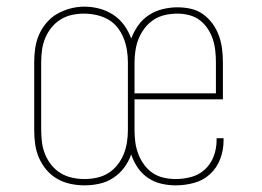

<svg xmlns="http://www.w3.org/2000/svg" viewBox="-20 -550 790 578"><path d="M234 8Q213 8 192 3.5Q171 -1 152.5 -11.5Q134 -22 120 -38.5Q106 -55 97.5 -74.5Q89 -94 86 -115Q83 -136 83 -158V-363Q83 -384 86 -405Q89 -426 97.5 -445.5Q106 -465 120 -481.5Q134 -498 152.5 -508.5Q171 -519 192 -524.5Q213 -530 234 -530Q257 -530 279.5 -524Q302 -518 321 -505.5Q340 -493 353.5 -474.5Q367 -456 375 -434Q383 -455 396 -473.5Q409 -492 428 -504.5Q447 -517 469.5 -522.5Q492 -528 514 -528Q535 -528 555 -523.5Q575 -519 591.5 -507Q608 -495 620 -478.5Q632 -462 639 -442.5Q646 -423 648.5 -403Q651 -383 651 -363V-251H385V-157Q385 -139 387.5 -121Q390 -103 396.5 -86Q403 -69 414 -54Q425 -39 440 -29Q455 -19 473 -15Q491 -11 509 -11Q533 -11 556.5 -17.5Q580 -24 597.5 -40.5Q615 -57 623.5 -80Q632 -103 632 -127Q632 -129 632 -130.5Q632 -132 632 -134H653Q653 -132 653 -130Q653 -128 653 -126Q653 -98 643 -71.5Q633 -45 612.5 -26Q592 -7 564.5 0.5Q537 8 509 8Q487 8 465.5 3Q444 -2 425.5 -14.5Q407 -27 394.5 -45.5Q382 -64 375 -85Q367 -63 353.5 -45Q340 -27 321 -14.5Q302 -2 279.5 3Q257 8 234 8ZM234 -11Q253 -11 271.5 -15Q290 -19 305.5 -28.5Q321 -38 333 -53Q345 -68 352 -85Q359 -102 362 -120.5Q365 -139 365 -158V-363Q365 -381 362 -399.5Q359 -418 352 -435.5Q345 -453 333 -468Q321 -483 304.5 -492Q288 -501 269.5 -505Q251 -509 232 -509Q214 -509 196 -505Q178 -501 162 -491Q146 -481 134.5 -466.5Q123 -452 116 -435Q109 -418 106.5 -399.5Q104 -381 104 -363V-158Q104 -139 106.5 -120.5Q109 -102 116 -85Q123 -68 135 -53Q147 -38 163 -28.5Q179 -19 197.5 -15Q216 -11 234 -11ZM385 -269H630V-363Q630 -380 628 -398Q626 -416 620.5 -432.5Q615 -449 605 -464Q595 -479 581 -489.5Q567 -500 549.5 -504.5Q532 -509 514 -509Q496 -509 477.5 -505Q459 -501 443.5 -491Q428 -481 416.5 -466.5Q405 -452 398 -435Q391 -418 388 -399.5Q385 -381 385 -363Z"/></svg>

Font: Zed Sans Thin Extended
Style: Regular
Weight: 100
Width: 7
Designer: Belleve Invis
Foundry: Belleve Invis
Version: Version 1.0.0; ttfautohint (v1.8.4)